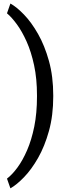

<svg xmlns="http://www.w3.org/2000/svg" viewBox="-20 -822 389 1072"><path d="M277.3 -283.7Q277.3 -177.2 253.4 -91.1Q229.5 -4.9 192.4 60.1Q155.3 125 114 167.5Q72.8 210 38.1 229.5L19 175.3Q47.9 153.3 77.1 113.8Q106.4 74.2 131.3 16.8Q156.2 -40.5 171.4 -115.5Q186.5 -190.4 186.5 -282.7V-290Q186.5 -382.3 170.4 -457.5Q154.3 -532.7 128.7 -589.8Q103 -647 74 -686.5Q44.9 -726.1 19 -747.6L38.1 -802.2Q72.8 -783.2 114 -740.5Q155.3 -697.8 192.4 -632.6Q229.5 -567.4 253.4 -481.2Q277.3 -395 277.3 -288.6Z"/></svg>

Font: Heebo
Style: Regular
Weight: 400
Designer: Oded Ezer
Foundry: Ezer Type House
Version: Version 3.100